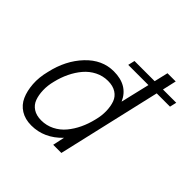

<svg xmlns="http://www.w3.org/2000/svg" viewBox="-181 -844 1008 1008"><g transform="rotate(45 323.0 -340.0)"><path d="M646 -612.8 637.2 -575.2H538.6L405.8 0H345.2L359.4 -65.9Q287.1 9.8 191.9 9.8Q146 9.8 113 -10.7Q80.1 -31.2 64.2 -66.9Q48.3 -102.5 44.9 -149.9Q41.5 -197.3 55.2 -251Q79.1 -357.9 145.3 -428Q211.4 -498 297.9 -498Q402.3 -498 439 -414.1L477.1 -575.2H327.1L335.9 -612.8H485.8L503.9 -689.9H564.9L547.4 -612.8ZM408.2 -251Q418 -288.6 417 -323Q416 -357.4 406.5 -383.5Q397 -409.7 372.8 -425.3Q348.6 -440.9 312 -440.9Q273.9 -440.9 240.5 -424.1Q207 -407.2 182.6 -378.4Q158.2 -349.6 140.9 -313.7Q123.5 -277.8 113.8 -236.8Q104 -199.2 105.2 -164.6Q106.4 -129.9 116.2 -103.5Q126 -77.1 149.9 -61.5Q173.8 -45.9 210 -45.9Q248.5 -45.9 282.2 -62.7Q315.9 -79.6 340.1 -108.6Q364.3 -137.7 381.3 -173.6Q398.4 -209.5 408.2 -251Z"/></g></svg>

Font: HK Grotesk Light Italic
Style: Regular
Weight: 300
Italic angle: -13°
Designer: Alfredo Marco Pradil and Stefan Peev
Foundry: Hanken Design Co.
Version: Version 1.000;PS 001.000;hotconv 1.0.88;makeotf.lib2.5.64775